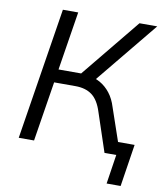

<svg xmlns="http://www.w3.org/2000/svg" viewBox="-93 -780 856 1012"><g transform="rotate(10 335.0 -274.0)"><path d="M547 157 571 0H525L536 -69H657L622 157ZM49 0 161 -705H243L193 -391H322L301 -375L571 -705H666L384 -361L347 -388Q386 -383 417 -365.5Q448 -348 471.5 -318Q495 -288 508 -245L592 0H508L439 -207Q420 -268 385.5 -294Q351 -320 296 -320H182L131 0Z"/></g></svg>

Font: Nunito Sans 12pt
Style: Italic
Weight: 400
Italic angle: -9°
Designer: Vernon Adams
Foundry: Vernon Adams
Version: Version 3.101;gftools[0.9.27]